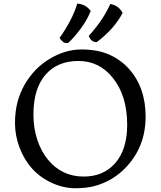

<svg xmlns="http://www.w3.org/2000/svg" viewBox="-20 -1005 873 1043"><path d="M247.1 -683.6Q333 -736.3 421.6 -736.3Q510.3 -736.3 573 -708.5Q635.7 -680.7 679.7 -631.8Q771 -530.3 771 -371.6Q771 -206.5 662.1 -93.8Q593.8 -22.9 500 3.9Q453.1 17.6 389.6 17.6Q326.2 17.6 263.2 -10.7Q200.2 -39.1 155.5 -88.1Q110.8 -137.2 86.2 -203.1Q61.5 -269 61.5 -334.5Q61.5 -399.9 75 -450.2Q88.4 -500.5 113 -543.9Q137.7 -587.4 171.6 -623Q205.6 -658.7 247.1 -683.6ZM161.6 -382.8Q161.6 -308.6 182.9 -244.9Q204.1 -181.2 241.2 -136.7Q316.9 -45.9 434.1 -45.9Q541 -45.9 604.5 -117.2Q670.9 -191.9 670.9 -326.7Q670.9 -485.4 592.8 -582Q519.5 -673.8 406.2 -673.8Q292 -673.8 227.1 -599.1Q161.6 -523.4 161.6 -382.8ZM303.7 -799.3Q372.6 -896 399.9 -985.4Q446.3 -982.4 472.7 -945.3Q446.8 -879.4 389.2 -812.5Q370.6 -790.5 350.1 -771.5Q332 -768.6 320.3 -779.3Q308.6 -790 303.7 -799.3ZM461.9 -810.1Q539.6 -894.5 579.1 -983.4Q625 -975.1 646 -935.1Q602.1 -849.1 505.9 -776.4Q476.6 -773.9 461.9 -810.1Z"/></svg>

Font: Trykker
Style: Regular
Weight: 400
Designer: Magnus Gaarde
Foundry: Magnus Gaarde
Version: Version 1.001